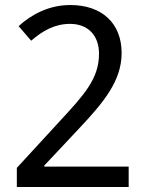

<svg xmlns="http://www.w3.org/2000/svg" viewBox="-20 -744 591 764"><path d="M47 -76V0H492V-81H156V-85L293 -231C392 -336 464 -422 464 -533C464 -652 385 -724 260 -724C175 -724 106 -687 54 -640L104 -582C149 -621 197 -649 259 -649C327 -649 374 -606 374 -530C374 -431 315 -367 218 -262Z"/></svg>

Font: Noto Sans Devanagari UI
Style: Regular
Weight: 400
Designer: Jelle Bosma - Monotype Design Team
Foundry: Monotype Imaging Inc.
Version: Version 2.003